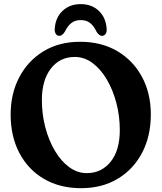

<svg xmlns="http://www.w3.org/2000/svg" viewBox="-20 -922 806 956"><path d="M378.5 -714Q484.5 -714 563.8 -667.5Q643 -621 687 -539.2Q731 -457.5 731 -352.5Q731 -244 687.5 -161.2Q644 -78.5 566 -31.8Q488 15 384 15Q278 15 199 -31.2Q120 -77.5 76.5 -160.2Q33 -243 33 -352Q33 -455.5 76 -537.5Q119 -619.5 196.8 -666.8Q274.5 -714 378.5 -714ZM576.5 -274.5Q576.5 -343.5 559.5 -408.8Q542.5 -474 512 -526Q481.5 -578 440.8 -608.2Q400 -638.5 352.5 -638.5Q278 -638.5 233.2 -580.5Q188.5 -522.5 188.5 -424Q188.5 -353.5 205.5 -288.5Q222.5 -223.5 253 -171.8Q283.5 -120 324.2 -90Q365 -60 412 -60Q485.5 -60 531 -116.8Q576.5 -173.5 576.5 -274.5ZM382 -822Q354.5 -822 335.8 -807.8Q317 -793.5 302.5 -763.5Q289.5 -743.5 276 -743.5Q264 -743.5 257.8 -753.5Q251.5 -763.5 252.5 -779.5Q256.5 -835 291.8 -868.2Q327 -901.5 382 -901.5Q436.5 -901.5 471.8 -868.2Q507 -835 511 -779.5Q512.5 -763.5 506 -753.5Q499.5 -743.5 487.5 -743.5Q474 -743.5 461 -763.5Q447 -793.5 428.2 -807.8Q409.5 -822 382 -822Z"/></svg>

Font: Fraunces 72pt S100 SemiBold
Style: Regular
Weight: 600
Version: Version 1.000; ttfautohint (v1.8.3)